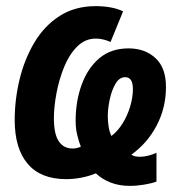

<svg xmlns="http://www.w3.org/2000/svg" viewBox="-20 -575 598 627"><path d="M404 32Q369 32 341 21Q313 10 293 -9Q272 0 246.5 5Q221 10 196 10Q113 10 70.5 -40Q28 -90 28 -183Q28 -250 44 -316Q60 -382 92.5 -436.5Q125 -491 175 -523Q225 -555 293 -555Q317 -555 340 -551Q363 -547 382 -538L341 -438Q316 -449 293 -449Q258 -449 232 -423Q206 -397 189.5 -356.5Q173 -316 164.5 -271Q156 -226 156 -189Q156 -137 172 -113.5Q188 -90 217 -90Q231 -90 244 -96Q238 -111 232.5 -133Q227 -155 227 -180Q227 -244 246.5 -298Q266 -352 304 -384.5Q342 -417 400 -417Q453 -417 487.5 -385.5Q522 -354 522 -291Q522 -223 491.5 -165Q461 -107 409 -70Q419 -63 436 -63Q449 -63 463.5 -66.5Q478 -70 491 -76V18Q475 24 450.5 28Q426 32 404 32ZM344 -131Q364 -146 380 -171.5Q396 -197 405 -227Q414 -257 414 -284Q414 -323 389 -323Q370 -323 357.5 -302Q345 -281 338.5 -251Q332 -221 332 -195Q332 -177 335 -159.5Q338 -142 344 -131Z"/></svg>

Font: Noto Sans Condensed
Style: Bold Italic
Weight: 700
Width: 3
Italic angle: -12°
Designer: Monotype Design Team
Foundry: Monotype Imaging Inc.
Version: Version 2.013; ttfautohint (v1.8.4.7-5d5b)